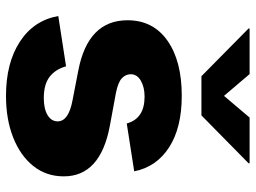

<svg xmlns="http://www.w3.org/2000/svg" viewBox="-122 -688 820 615"><g transform="rotate(90 287.5 -380.0)"><path d="M286.6 10.3Q181.2 10.3 113 -34.2Q44.9 -78.6 30.8 -157.2L191.9 -182.1Q201.7 -147.5 225.8 -129.2Q250 -110.8 293.5 -110.8Q328.1 -110.8 348.1 -122.8Q368.2 -134.8 368.2 -155.3Q368.2 -189.9 301.8 -202.6L206.1 -221.2Q44.4 -252 44.4 -378.9Q44.4 -460.9 109.6 -506.8Q174.8 -552.7 286.1 -552.7Q388.7 -552.7 451.4 -512.2Q514.2 -471.7 528.3 -400.4L375 -376.5Q359.4 -433.6 289.1 -433.6Q258.8 -433.6 238 -421.6Q217.3 -409.7 217.3 -389.2Q217.3 -373 230.2 -360.8Q243.2 -348.6 277.3 -341.8L382.8 -322.3Q544.4 -292 544.4 -174.8Q544.4 -118.7 511.2 -77.1Q478 -35.6 419.9 -12.7Q361.8 10.3 286.6 10.3ZM216.8 -770 286.6 -688 356 -770H502.4V-766.6L349.1 -615.7H223.6L70.8 -766.6V-770Z"/></g></svg>

Font: Inter Extra Bold
Style: Regular
Weight: 800
Designer: Rasmus Andersson
Foundry: rsms
Version: Version 4.000;git-3c8e0fc